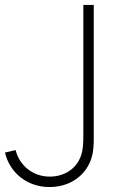

<svg xmlns="http://www.w3.org/2000/svg" viewBox="-20 -740 479 774"><path d="M179 14C245 14 303 -15 335 -71C360 -115 358 -157 358 -212V-720H316V-212C316 -160 316 -126 298 -93C272 -46 224 -28 181 -28C111 -28 58 -74 43 -135L0 -125C20 -41 92 14 179 14Z"/></svg>

Font: Vela Sans ExtLt
Style: Regular
Weight: 200
Designer: Principal design: Mikhail Sharanda - project Manrope.
Design modification: Ravid Balaliev
Foundry: Mikhail Sharanda
Version: Version 1.001